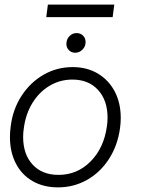

<svg xmlns="http://www.w3.org/2000/svg" viewBox="-20 -800 621 830"><path d="M23 -207Q23 -228 26 -252Q35 -327 73 -385.5Q111 -444 168.5 -477Q226 -510 294 -510Q356 -510 403 -482Q450 -454 476 -404.5Q502 -355 502 -290Q502 -270 499 -247Q489 -172 451.5 -113.5Q414 -55 356.5 -22.5Q299 10 231 10Q168 10 121 -17Q74 -44 48.5 -93.5Q23 -143 23 -207ZM442 -253Q445 -273 445 -291Q445 -366 404 -411Q363 -456 293 -456Q239 -456 194 -429Q149 -402 120 -354.5Q91 -307 83 -246Q80 -227 80 -208Q80 -133 121 -88.5Q162 -44 233 -44Q314 -44 371.5 -102Q429 -160 442 -253ZM267 -610Q267 -630 280 -643.5Q293 -657 311 -657Q328 -657 339 -646Q350 -635 350 -618Q350 -599 336.5 -585.5Q323 -572 305 -572Q289 -572 278 -583Q267 -594 267 -610ZM187 -780H474L467 -726H180Z"/></svg>

Font: Bellota Text
Style: Italic
Weight: 400
Italic angle: -7.5°
Designer: Kemie Guaida
Foundry: Kemie Guaida
Version: Version 4.001